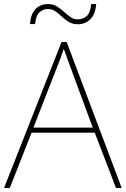

<svg xmlns="http://www.w3.org/2000/svg" viewBox="-20 -922 617 942"><path d="M549 0 445 -271H135L28 0H0L282 -716H307L577 0ZM325 -594Q319 -611 311 -632.5Q303 -654 293 -682Q286 -660 277 -636.5Q268 -613 260 -593L144 -296H435ZM127 -804Q131 -854 154.5 -878Q178 -902 216 -902Q241 -902 259.5 -890.5Q278 -879 293.5 -864.5Q309 -850 325.5 -838.5Q342 -827 362 -827Q384 -827 403.5 -841.5Q423 -856 427 -902H452Q448 -853 423.5 -828Q399 -803 361 -803Q336 -803 317.5 -814.5Q299 -826 283.5 -840.5Q268 -855 252 -866.5Q236 -878 214 -878Q194 -878 175.5 -863.5Q157 -849 152 -804Z"/></svg>

Font: Noto Sans Tamil Thin
Style: Regular
Weight: 100
Designer: Jelle Bosma - Monotype Design Team
Foundry: Monotype Imaging Inc.
Version: Version 2.004; ttfautohint (v1.8.4.7-5d5b)